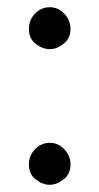

<svg xmlns="http://www.w3.org/2000/svg" viewBox="-20 -500 275 531"><path d="M175 -420Q175 -394 156 -379Q137 -364 118 -364Q98 -364 79 -378.5Q60 -393 60 -420Q60 -445 77 -462.5Q94 -480 118 -480Q141 -480 158 -462Q175 -444 175 -420ZM175 -45Q175 -19 156 -4Q137 11 118 11Q98 11 79 -3.5Q60 -18 60 -45Q60 -70 77 -87.5Q94 -105 118 -105Q141 -105 158 -87Q175 -69 175 -45Z"/></svg>

Font: GFS Artemisia
Style: Regular
Weight: 400
Designer: Takis Katsoulidis and George D. Matthiopoulos
Foundry: Takis Katsoulidis and George D. Matthiopoulos
Version: Version 1.0